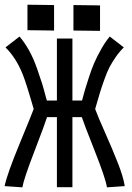

<svg xmlns="http://www.w3.org/2000/svg" viewBox="-32 -805 570 828"><path d="M86.4 -784.7 201.2 -783.2V-673.3L86.4 -674.8ZM284.7 -783.2 399.4 -781.7V-671.9L284.7 -673.3ZM320.8 -299.8H280.3V2.4H213.4V-299.8H170.9Q161.1 -268.6 116 -151.4Q70.8 -34.2 64.5 2.9L-12.2 -2.4Q-1 -55.7 53.2 -186.8Q107.4 -317.9 113.3 -335Q80.6 -448.7 65.4 -485.8Q36.6 -556.6 -8.3 -600.6L52.2 -647.5Q74.7 -621.1 93.8 -586.7Q112.8 -552.2 128.2 -508.1Q143.6 -463.9 149.7 -444.3Q155.8 -424.8 166.5 -383.8Q167.5 -380.9 168 -379.4Q168.5 -377.9 168.9 -375.7Q169.4 -373.5 169.9 -371.6H213.4V-638.7H280.3V-371.6H321.8Q330.1 -402.8 334 -416.3Q337.9 -429.7 350.6 -469Q363.3 -508.3 374.5 -533.9Q385.7 -559.6 403.8 -592Q421.9 -624.5 441.4 -647.5L502 -600.6Q482.4 -581.5 466.3 -557.9Q450.2 -534.2 439.9 -514.6Q429.7 -495.1 417 -459.2Q404.3 -423.3 398.4 -403.3Q392.6 -383.3 378.4 -335Q389.6 -303.7 420.9 -233.6Q452.1 -163.6 476.3 -102.1Q500.5 -40.5 505.9 -2.4L429.2 2.9Q423.8 -34.7 376.2 -155Q328.6 -275.4 320.8 -299.8Z"/></svg>

Font: FantasqueSansM Nerd Font
Style: Regular
Weight: 400
Monospace: yes
Designer: Jany Belluz
Version: Version 1.8.0 ; ttfautohint (v1.8.2);Nerd Fonts 3.4.0